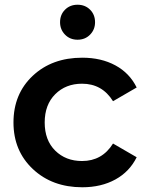

<svg xmlns="http://www.w3.org/2000/svg" viewBox="-20 -785 623 812"><path d="M328 7Q201 7 119 -70Q37 -147 37 -267Q37 -388 118.5 -464.5Q200 -541 328 -541Q408 -541 468 -508.5Q528 -476 558 -415L458 -357Q412 -431 327 -431Q258 -431 213.5 -386.5Q169 -342 169 -267Q169 -192 213.5 -148Q258 -104 327 -104Q412 -104 458 -178L558 -120Q528 -59 468 -26Q408 7 328 7ZM234 -691Q234 -723 255 -744Q276 -765 308 -765Q340 -765 361 -744Q382 -723 382 -691Q382 -660 361 -638.5Q340 -617 308 -617Q276 -617 255 -638.5Q234 -660 234 -691Z"/></svg>

Font: Belfius21
Style: Bold
Weight: 700
Designer: Montserrat's base design by Julieta Ulanovsky, modified by Coast SPRL for Belfius Bank NV.
Foundry: Montserrat's base design by Julieta Ulanovsky, modified by Coast SPRL for Belfius Bank NV.
Version: Version 2.000;FEAKit 1.0